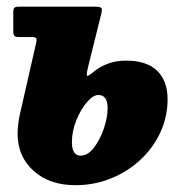

<svg xmlns="http://www.w3.org/2000/svg" viewBox="-20 -540 562 578"><path d="M42 -205.5 89 -411.5Q91.5 -422.5 88.5 -425.5Q85.5 -428.5 73.5 -428.5H39Q27 -428.5 23.5 -431.8Q20 -435 20 -447.5V-504Q20 -514.5 24 -517.2Q28 -520 38 -520H262.5Q282 -520 285.2 -516Q288.5 -512 284 -495L247 -346Q239 -314 242.2 -312Q245.5 -310 262 -324Q280 -339 304.5 -348.2Q329 -357.5 360 -357.5Q421.5 -357.5 453 -327Q484.5 -296.5 484.5 -241.5Q484.5 -188 462.5 -141Q440.5 -94 402.2 -58.5Q364 -23 313.8 -2.8Q263.5 17.5 207 17.5Q129 17.5 81 -25.8Q33 -69 33 -137.5Q33 -168.5 42 -205.5ZM196.5 -112Q196.5 -71.5 223 -71.5Q244.5 -71.5 263 -95.8Q281.5 -120 292.8 -153.5Q304 -187 304 -214.5Q304 -254 276 -254Q260 -254 241.5 -232.2Q223 -210.5 209.8 -178Q196.5 -145.5 196.5 -112Z"/></svg>

Font: Besley* Narrow Heavy
Style: Italic
Weight: 800
Width: 4
Italic angle: -13°
Designer: Owen Earl
Foundry: indestructible type*
Version: Version 3.000; ttfautohint (v1.8.3)